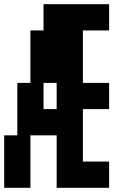

<svg xmlns="http://www.w3.org/2000/svg" viewBox="-20 -1020 540 915"><path d="M375 -250H500V-125H250V-375H125V-125H0V-375H62.5V-625H125V-875H187.5V-1000H500V-875H375V-625H500V-500H375ZM187.5 -625V-500H250V-625Z"/></svg>

Font: Amiga Topaz Unicode Rus
Style: Regular
Weight: 400
Designer: dMG of Trueschool and Divine Stylers
Foundry: dMG of Trueschool and Divine Stylers
Version: Version 1.1